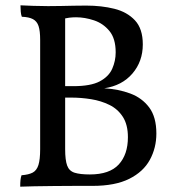

<svg xmlns="http://www.w3.org/2000/svg" viewBox="-20 -699 663 722"><path d="M57 -679Q77 -678 105.5 -677Q134 -676 161 -676Q185 -676 209 -676.5Q233 -677 257 -677.5Q281 -678 304 -678Q362 -678 410 -666Q458 -654 487.5 -622.5Q517 -591 517 -532Q517 -468 478 -422.5Q439 -377 372 -367Q425 -364 469.5 -347.5Q514 -331 541 -295Q568 -259 568 -197Q568 -143 543.5 -98Q519 -53 466 -26.5Q413 0 328 0Q300 0 261.5 0Q223 0 183 0.5Q143 1 109 1.5Q75 2 56 3Q56 -11 57 -21.5Q58 -32 61 -40Q88 -42 103 -50Q118 -58 124.5 -78.5Q131 -99 131 -138V-549Q131 -583 125 -601Q119 -619 104 -627Q89 -635 62 -636Q59 -644 58 -655.5Q57 -667 57 -679ZM225 -641V-138Q225 -97 232.5 -76.5Q240 -56 260.5 -49.5Q281 -43 318 -43Q392 -43 426.5 -80.5Q461 -118 461 -183Q461 -230 442 -259.5Q423 -289 391.5 -304.5Q360 -320 322.5 -326Q285 -332 248 -332H213V-375H256Q321 -375 355 -393Q389 -411 402 -440.5Q415 -470 415 -502Q415 -554 391.5 -582.5Q368 -611 333.5 -622.5Q299 -634 266 -634Q253 -634 240.5 -632.5Q228 -631 211 -626Z"/></svg>

Font: Vollkorn
Style: Regular
Weight: 400
Designer: Friedrich Althausen
Foundry: Friedrich Althausen
Version: Version 5.001